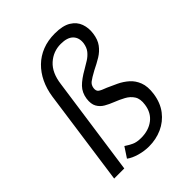

<svg xmlns="http://www.w3.org/2000/svg" viewBox="-208 -836 960 960"><g transform="rotate(-45 272.0 -356.5)"><path d="M281 10Q248 10 214.5 0.5Q181 -9 159.5 -25L195 -79Q213.5 -66.5 233 -57.2Q252.5 -48 283.5 -48Q336 -48 371.5 -75Q407 -102 414 -152Q419.5 -189 405.5 -211Q391.5 -233 366.5 -246.5Q341.5 -260 312 -271.5Q290 -280 269 -292Q248 -304 236.2 -324.8Q224.5 -345.5 229 -380Q234.5 -417.5 258 -441.8Q281.5 -466 325 -490.5Q345 -502 364 -514Q383 -526 396.8 -543Q410.5 -560 414.5 -586.5Q419 -622.5 398 -643.8Q377 -665 331 -665Q277.5 -665 238 -629.2Q198.5 -593.5 189.5 -522L115.5 0H44L115.5 -509Q122.5 -556 141.2 -595.2Q160 -634.5 189.5 -663.2Q219 -692 258.5 -707.5Q298 -723 347 -723Q403 -723 434.2 -703.8Q465.5 -684.5 476.5 -653.2Q487.5 -622 482.5 -587Q477.5 -549 459.5 -524.8Q441.5 -500.5 414.8 -484.2Q388 -468 356 -452.5Q322 -434 308 -423.2Q294 -412.5 291 -393Q288.5 -374 299.2 -365.8Q310 -357.5 339.5 -347Q363.5 -336.5 391 -323.5Q418.5 -310.5 441.8 -290.2Q465 -270 477.2 -238.5Q489.5 -207 483 -159.5Q475 -104 446 -66.2Q417 -28.5 374 -9.2Q331 10 281 10Z"/></g></svg>

Font: Public Sans Thin Light
Style: Italic
Weight: 300
Italic angle: -8°
Version: Version 2.001